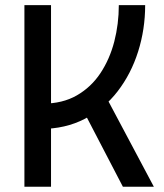

<svg xmlns="http://www.w3.org/2000/svg" viewBox="-20 -713 626 733"><path d="M134.8 -220.7 143.6 -317.4Q218.8 -317.4 273.4 -348.9Q328.1 -380.4 363.5 -433.8Q398.9 -487.3 416.3 -554.4Q433.6 -621.6 433.6 -693.4H534.2Q534.2 -601.1 507.3 -516.1Q480.5 -431.2 429.2 -364.5Q377.9 -297.9 303.7 -259.3Q229.5 -220.7 134.8 -220.7ZM73.2 0V-693.4H174.8V0ZM449.2 0 273.4 -337.9 361.3 -387.7 567.4 0Z"/></svg>

Font: Cascadia Mono
Style: Regular
Weight: 400
Monospace: yes
Designer: Aaron Bell
Foundry: Saja Typeworks
Version: Version 2404.023